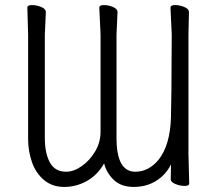

<svg xmlns="http://www.w3.org/2000/svg" viewBox="-20 -727 856 758"><path d="M161 -679 157 -591V-182Q157 -122 177 -85.5Q197 -49 241 -49Q271 -49 302.5 -71Q334 -93 355.5 -129Q377 -165 377 -207V-591L372 -697Q372 -707 390 -707Q408 -707 426 -699.5Q444 -692 444 -679L440 -591V-182Q440 -49 514 -49Q566 -49 605 -95Q652 -153 655 -265Q657 -319 658 -591L653 -697Q653 -707 671 -707Q689 -707 707.5 -699.5Q726 -692 726 -679L724 -591V-119L727 -3Q727 7 709 7Q691 7 672.5 -0.5Q654 -8 654 -19.5Q654 -31 654.5 -44.5Q655 -58 655 -78Q635 -37 596.5 -13Q558 11 508 11Q458 11 429 -17Q400 -45 391 -82Q365 -36 323 -12.5Q281 11 233.5 11Q186 11 153.5 -16.5Q121 -44 106 -87.5Q91 -131 91 -178V-591L88 -697Q88 -707 106 -707Q124 -707 142.5 -699.5Q161 -692 161 -679Z"/></svg>

Font: Fusion Kai T
Style: Regular
Weight: 400
Designer: Fontworks Inc.
Version: Version 24.134;May 13, 2024